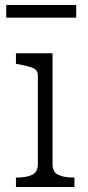

<svg xmlns="http://www.w3.org/2000/svg" viewBox="-20 -751 354 771"><path d="M5 -731H286V-680H5ZM191 -537V-92Q191 -60 214 -49Q237 -38 276 -38H279V0H44V-38H47Q86 -38 109 -49Q132 -60 132 -92V-448Q132 -470 112.5 -478Q93 -486 54 -493L44 -495V-537Z"/></svg>

Font: Roboto Serif 20pt ExtraLight
Style: Regular
Weight: 250
Version: Version 1.008